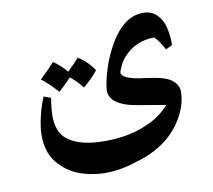

<svg xmlns="http://www.w3.org/2000/svg" viewBox="-68 -457 805 725"><g transform="rotate(-10 335.0 -94.5)"><path d="M614 -63Q614 -22 593 21.5Q572 65 534 100Q509 123 475 141Q441 159 404 169Q340 191 280 191Q261 191 241 188Q156 177 109 125Q67 83 67 10Q67 -23 77.5 -65.5Q88 -108 100 -134L127 -124Q120 -82 120 -57Q120 -8 141 20Q184 72 298 72Q392 72 459 42Q486 31 505.5 17.5Q525 4 536 -7L551 -22Q547 -23 525.5 -26.5Q504 -30 446 -40Q401 -47 376 -61Q339 -81 339 -114Q339 -134 351 -178.5Q363 -223 385 -266Q443 -380 524 -380Q559 -380 579 -357Q600 -335 606.5 -298.5Q613 -262 611 -241L586 -229Q570 -261 550 -281Q479 -281 432 -230Q418 -214 410.5 -197.5Q403 -181 401 -173Q402 -146 489 -136Q565 -127 589.5 -107.5Q614 -88 614 -63ZM312 -197Q290 -169 256 -141Q237 -166 210 -188Q188 -164 162 -141Q127 -180 101 -199Q138 -234 157 -256Q182 -241 208 -210Q242 -244 252 -256Q269 -246 286 -229.5Q303 -213 312 -197Z"/></g></svg>

Font: Mirza Medium
Style: Regular
Weight: 500
Designer: Arabic design by Kourosh Beigpour, Latin design by Eduardo Tunni, engineering by Lasse Fister
Version: Version 1.0010g